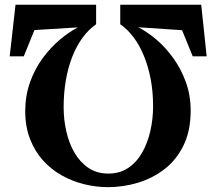

<svg xmlns="http://www.w3.org/2000/svg" viewBox="-20 -772 892 792"><path d="M810 -752.5 832.5 -539.5H775L731 -647.5L550.5 -659.5Q587 -641 625 -608.8Q663 -576.5 695 -532Q727 -487.5 746.8 -433Q766.5 -378.5 766.5 -316Q766.5 -232.5 737.2 -172.5Q708 -112.5 658.8 -74.5Q609.5 -36.5 548.8 -18.2Q488 0 426 0Q376.5 0 327.5 -12Q278.5 -24 234.8 -48.5Q191 -73 157.2 -110.5Q123.5 -148 103.8 -199Q84 -250 84 -315Q84.5 -379 104.2 -433.8Q124 -488.5 156.2 -532.2Q188.5 -576 226.5 -608Q264.5 -640 301 -659L122 -648L78 -539.5H20L44 -752.5H376.5V-672Q345.5 -650.5 320.8 -616.8Q296 -583 278.5 -538.8Q261 -494.5 251.8 -441.8Q242.5 -389 242.5 -329.5Q242.5 -279 253.5 -230.2Q264.5 -181.5 287.2 -142.2Q310 -103 344.8 -79.5Q379.5 -56 426.5 -56Q474.5 -56 509.2 -79.5Q544 -103 566.5 -142.8Q589 -182.5 600.2 -232Q611.5 -281.5 611.5 -334Q611.5 -392.5 601.8 -444.5Q592 -496.5 574.2 -540.2Q556.5 -584 531.5 -617.5Q506.5 -651 476 -672V-752.5Z"/></svg>

Font: Merriweather 60pt ExtraBold
Style: Regular
Weight: 800
Version: Version 2.100